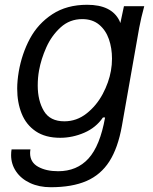

<svg xmlns="http://www.w3.org/2000/svg" viewBox="-20 -576 640 804"><path d="M26.5 73.5Q26.5 60 28.5 49.5H107.5Q106 58 106 65Q106 103.5 139.5 122.2Q173 141 223.5 141Q302 141 350.5 87.8Q399 34.5 420 -84H411Q382 -41.5 332.8 -20.2Q283.5 1 232 1Q170 1 129.8 -26.2Q89.5 -53.5 70.8 -100Q52 -146.5 52 -205Q52 -237 58.5 -276Q71.5 -351 105.2 -414Q139 -477 199.2 -516.5Q259.5 -556 345 -556Q447 -556 480 -489.5L484 -479.5L499 -550H584Q570.5 -500.5 563 -460L490.5 -49Q474 43.5 438 99.8Q402 156 342 182Q282 208 192.5 208Q144 208 106.2 190.5Q68.5 173 47.5 142.2Q26.5 111.5 26.5 73.5ZM444.5 -279.5Q449 -304.5 449 -330.5Q449 -374.5 436 -412Q423 -449.5 395 -472.8Q367 -496 324.5 -496Q272 -496 234 -461.5Q196 -427 174 -377.8Q152 -328.5 143.5 -281Q138 -251 138 -218Q138 -154.5 163.8 -111.2Q189.5 -68 249.5 -68Q301 -68 342.5 -100.8Q384 -133.5 410 -182.2Q436 -231 444.5 -279.5Z"/></svg>

Font: JuliaMono
Style: Italic
Weight: 400
Italic angle: -9°
Monospace: yes
Designer: cormullion
Foundry: corm
Version: Version 0.057; ttfautohint (v1.8.4)